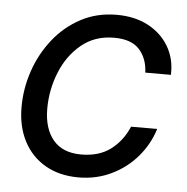

<svg xmlns="http://www.w3.org/2000/svg" viewBox="-44 -570 610 626"><g transform="rotate(5 261.0 -257.5)"><path d="M234.9 11.7Q172.4 11.7 126.2 -14.9Q80.1 -41.5 55.2 -89.4Q30.3 -137.2 30.3 -200.7Q30.3 -261.2 50 -319.3Q69.8 -377.4 107.2 -424.6Q144.5 -471.7 196.8 -499.5Q249 -527.3 314 -527.3Q372.6 -527.3 416.5 -504.2Q460.4 -481 484.4 -440.4Q508.3 -399.9 506.3 -347.7H422.4Q420.9 -393.1 394.8 -422.6Q368.7 -452.1 311.5 -452.1Q249 -452.1 204.8 -415.8Q160.6 -379.4 137.5 -322.3Q114.3 -265.1 114.3 -202.6Q114.3 -138.2 145.3 -100.8Q176.3 -63.5 237.3 -63.5Q295.4 -63.5 333.5 -92Q371.6 -120.6 391.6 -168H477.1Q461.4 -117.2 426.5 -76.4Q391.6 -35.6 342.3 -12Q293 11.7 234.9 11.7Z"/></g></svg>

Font: Inter Display
Style: Italic
Weight: 400
Italic angle: -9.39999°
Designer: Rasmus Andersson
Foundry: rsms
Version: Version 4.000;git-a52131595